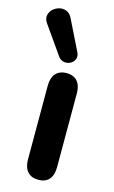

<svg xmlns="http://www.w3.org/2000/svg" viewBox="-154 -825 522 880"><g transform="rotate(15 106.5 -385.0)"><path d="M123 8C169 8 192 -20 192 -70V-420C192 -470 168 -498 123 -498C79 -498 54 -470 54 -420V-70C54 -20 79 8 123 8ZM-23 -695 71 -561C101 -521 170 -556 145 -604L74 -748C40 -816 -66 -755 -23 -695Z"/></g></svg>

Font: SN Pro
Style: Bold
Weight: 700
Designer: Tobias Whetton
Foundry: Supernotes
Version: Version 1.003;Glyphs 3.3 (3324)